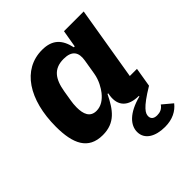

<svg xmlns="http://www.w3.org/2000/svg" viewBox="-202 -660 1004 1004"><g transform="rotate(-45 300.0 -158.0)"><path d="M441.1 212C497.9 212 536.9 190 562.1 158L508.2 112.9C494 133.9 475.1 139.9 454.9 139.9C429 139.9 418 127.1 418 110.1C418 89.8 429 62.9 534.1 0L551.8 -106.9H498.9L567.1 -516H421.2L404.8 -420.1H398.1C383.2 -487.9 349.1 -528.1 271 -528.1C126.1 -528.1 38 -392 38 -192.8C38 -67.8 73.2 12.1 181.1 12.1C272 12.1 311.1 -44 350.1 -122.9H355.1L353 -110.1C342 -38 383.2 0 458.1 0L459.2 3.9C360.1 29.8 318.9 78.1 318.9 127.1C318.9 182.2 370 212 441.1 212ZM186.1 -187.1C186.1 -204.9 187.9 -220.9 190 -233L199.9 -293C213.1 -371.1 244 -415.1 317.1 -415.1C378.9 -415.1 399.1 -383.9 389.9 -329.9L376.1 -247.2C369 -203.8 346.9 -168 332 -149.1C308.9 -120 280.9 -100.9 247.2 -100.9C199.9 -100.9 186.1 -138.8 186.1 -187.1Z"/></g></svg>

Font: Margiela Mono Italic Bold It
Style: Regular
Weight: 700
Designer: Mike Abbink, Paul van der Laan, Pieter van Rosmalen
Foundry: Bold Monday
Version: Version 2.003 2021